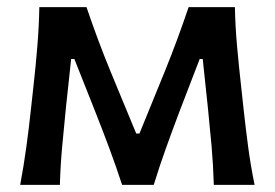

<svg xmlns="http://www.w3.org/2000/svg" viewBox="-20 -517 768 537"><path d="M36.5 0Q46.5 -54 53.8 -106.8Q61 -159.5 66.5 -211.5L74 -279.5Q80 -333.5 84.5 -388.2Q89 -443 90 -497H222Q252.5 -406.5 289 -317.5L361 -143.5H370L441 -317.5Q459.5 -363 476 -407.8Q492.5 -452.5 507.5 -497H637Q638 -444 643 -388.2Q648 -332.5 654 -279L661.5 -210Q667 -159.5 674 -106.8Q681 -54 692 0H578Q576.5 -53.5 571.8 -107.8Q567 -162 561.5 -215L547 -352H538.5L482.5 -206.5Q463 -155 444.5 -103.5Q426 -52 410 0H321.5Q304.5 -52 285.5 -103Q266.5 -154 246.5 -204.5L188 -352H179L164.5 -217Q159 -162.5 154 -108.2Q149 -54 147.5 0Z"/></svg>

Font: Commissioner Flair Medium
Style: Regular
Weight: 500
Designer: Kostas Bartsokas
Foundry: Kostas Bartsokas
Version: Version 1.000; ttfautohint (v1.8.3)